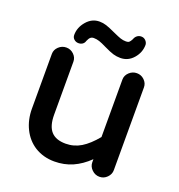

<svg xmlns="http://www.w3.org/2000/svg" viewBox="-127 -788 850 913"><g transform="rotate(20 297.5 -332.0)"><path d="M131 -580Q131 -618 158 -649.5Q185 -681 223 -681Q241 -681 258 -675.5Q275 -670 305 -656Q331 -644 344.5 -639.5Q358 -635 373 -635Q383 -635 388.5 -639.5Q394 -644 400 -656Q404 -668 413 -675Q422 -682 434 -682Q447 -682 456 -673Q465 -664 466 -652Q466 -613 439.5 -582.5Q413 -552 374 -552Q355 -552 338 -557Q321 -562 290 -577Q266 -589 252 -593.5Q238 -598 224 -598Q214 -598 207.5 -592.5Q201 -587 195 -573Q192 -562 183.5 -556Q175 -550 163 -550Q150 -550 140.5 -558.5Q131 -567 131 -580ZM62 -459Q62 -480 78.5 -495.5Q95 -511 117 -511Q139 -511 155 -495.5Q171 -480 171 -459V-191Q171 -134 195 -107Q219 -80 269 -80Q311 -80 346.5 -101.5Q382 -123 419 -168V-459Q419 -480 435.5 -495.5Q452 -511 474 -511Q496 -511 512 -495.5Q528 -480 528 -459V-40Q528 -19 512 -3Q496 13 474 13Q452 13 435.5 -3Q419 -19 419 -40V-56Q381 -19 339 -0.5Q297 18 247 18Q192 18 148 -9Q107 -35 84.5 -80.5Q62 -126 62 -182Z"/></g></svg>

Font: 寒蝉全圆体 Bold
Style: Regular
Weight: 700
Designer: Warren2060
      Designed by Motoya company      

      [Varela Round]
      Joe Prince(Latin component); Avraham Cornf
Foundry: ChillType
Version: Version 3.200